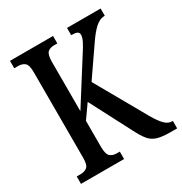

<svg xmlns="http://www.w3.org/2000/svg" viewBox="-167 -839 917 965"><g transform="rotate(-30 292.0 -357.0)"><path d="M26 0V-43H48Q71 -43 86 -54.5Q101 -66 101 -108V-605Q101 -647 86.5 -659Q72 -671 49 -671H26V-714H276V-671H257Q233 -671 219.5 -658.5Q206 -646 206 -602V-318L354 -552Q379 -590 390 -612Q401 -634 401 -649Q401 -662 391 -667Q381 -672 357 -672V-714H552V-672Q522 -672 496 -648Q470 -624 441 -581L328 -417L494 -124Q517 -84 537 -63.5Q557 -43 581 -43H584V0H547Q498 0 470 -8.5Q442 -17 423.5 -39.5Q405 -62 385 -102L261 -340L206 -262V-112Q206 -68 220.5 -55.5Q235 -43 259 -43H276V0Z"/></g></svg>

Font: Noto Serif ExtraCondensed Medium
Style: Regular
Weight: 500
Width: 2
Designer: Monotype Design Team
Foundry: Monotype Imaging Inc.
Version: Version 2.015